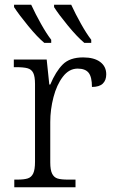

<svg xmlns="http://www.w3.org/2000/svg" viewBox="-20 -786 481 806"><path d="M40 -32H52Q81 -32 96.5 -37Q112 -42 119.5 -58Q127 -74 127 -107V-433Q127 -465 119.5 -480Q112 -495 95.5 -499.5Q79 -504 47 -504H38V-536H176L187 -431H191Q214 -486 243.5 -515.5Q273 -545 329 -545Q375 -545 400.5 -526Q426 -507 426 -474Q426 -449 411.5 -435Q397 -421 366 -421Q366 -463 352 -480.5Q338 -498 306 -498Q270 -498 244 -464Q218 -430 204.5 -378Q191 -326 191 -274V-104Q191 -72 199 -56.5Q207 -41 222 -36.5Q237 -32 266 -32H297V0H40ZM39 -756V-766H111Q129 -727 152 -686Q175 -645 195 -619V-606H166Q137 -630 98.5 -677Q60 -724 39 -756ZM207 -756V-766H279Q297 -727 320 -686Q343 -645 363 -619V-606H334Q304 -631 265 -678.5Q226 -726 207 -756Z"/></svg>

Font: Noto Serif Light
Style: Regular
Weight: 300
Designer: Monotype Design Team
Foundry: Monotype Imaging Inc.
Version: Version 1.001